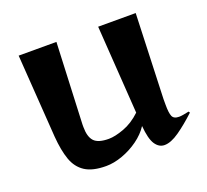

<svg xmlns="http://www.w3.org/2000/svg" viewBox="-103 -681 879 817"><g transform="rotate(-20 336.5 -272.0)"><path d="M659 -80Q616 -40 578 -13.5Q540 13 511 13Q486 13 469.5 -11.5Q453 -36 448 -96Q428 -65 394 -40.5Q360 -16 321 -2Q282 12 247 12Q186 12 152 -10Q118 -32 103 -74.5Q88 -117 83 -181L57 -557H228L212 -189V-177Q212 -133 230.5 -113Q249 -93 297 -93Q325 -93 366 -108Q407 -123 444 -158L417 -557H587L573 -173V-146Q573 -110 579.5 -94.5Q586 -79 610 -79Q618 -79 629.5 -81Q641 -83 655 -86Z"/></g></svg>

Font: Reggae One
Style: Regular
Weight: 400
Designer: Fontworks Inc.
Foundry: Fontworks Inc.
Version: Version 1.100